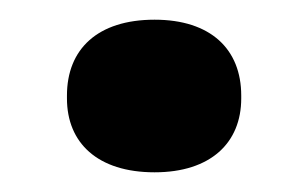

<svg xmlns="http://www.w3.org/2000/svg" viewBox="-20 -348 312 195"><path d="M48 -251V-248C48 -203 79 -173 137 -173C194 -173 225 -203 225 -248V-251C225 -298 194 -328 137 -328C79 -328 48 -298 48 -251Z"/></svg>

Font: LT Wave Bold
Style: Regular
Weight: 700
Designer: Daniel Lyons
Version: Version 2.5 (Glyphs App)